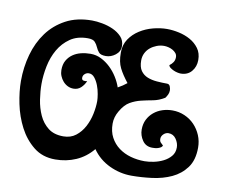

<svg xmlns="http://www.w3.org/2000/svg" viewBox="-78 -800 1075 906"><g transform="rotate(10 459.5 -346.5)"><path d="M652 -702Q679 -702 709 -695.5Q739 -689 764 -675Q789 -661 805.5 -638.5Q822 -616 822 -583Q822 -551 803 -528.5Q784 -506 751 -506Q745 -506 735.5 -508Q726 -510 717 -514Q708 -518 700.5 -523.5Q693 -529 692 -536Q703 -544 709.5 -554Q716 -564 716 -578Q716 -589 709.5 -597Q703 -605 693 -610.5Q683 -616 672 -618.5Q661 -621 652 -621Q634 -621 617 -614.5Q600 -608 586.5 -597Q573 -586 565 -570Q557 -554 557 -535Q557 -503 569.5 -485.5Q582 -468 602 -460Q622 -452 647 -450Q672 -448 696 -448Q707 -448 711 -437.5Q715 -427 715 -419Q715 -408 710.5 -398.5Q706 -389 700 -381Q672 -364 644 -359Q616 -354 589 -347.5Q562 -341 537.5 -327Q513 -313 493 -278Q476 -249 476 -218Q476 -180 491 -152Q506 -124 531 -105.5Q556 -87 588 -78Q620 -69 655 -69Q675 -69 699 -74Q723 -79 744 -89.5Q765 -100 779.5 -117Q794 -134 794 -159Q794 -180 780.5 -199.5Q767 -219 744 -219Q731 -219 720.5 -209Q710 -199 710 -186Q710 -175 715.5 -169Q721 -163 728 -157Q726 -151 720.5 -147.5Q715 -144 707.5 -141.5Q700 -139 692.5 -138.5Q685 -138 680 -138Q649 -138 632.5 -162Q616 -186 616 -214Q616 -241 626.5 -262Q637 -283 655 -298Q673 -313 696 -320.5Q719 -328 744 -328Q775 -328 802.5 -316Q830 -304 850 -283Q870 -262 881.5 -234.5Q893 -207 893 -176Q893 -116 866 -79.5Q839 -43 797 -23.5Q755 -4 704 2.5Q653 9 606 9Q551 9 500 -15Q449 -39 417 -85Q383 -44 337 -24Q291 -4 238 -4Q177 -4 134.5 -38Q92 -72 65.5 -123Q39 -174 27 -232.5Q15 -291 15 -341Q15 -407 32 -468Q49 -529 83.5 -576Q118 -623 171 -651.5Q224 -680 297 -680Q318 -680 345.5 -675Q373 -670 397.5 -659Q422 -648 439 -630Q456 -612 456 -585Q456 -559 434.5 -542.5Q413 -526 389 -526Q364 -526 355 -536.5Q346 -547 340.5 -560Q335 -573 325.5 -583.5Q316 -594 291 -594Q241 -594 207 -570.5Q173 -547 152 -510.5Q131 -474 122 -429.5Q113 -385 113 -344Q113 -309 119 -269.5Q125 -230 140.5 -196Q156 -162 184 -140Q212 -118 257 -118Q292 -118 316.5 -137Q341 -156 356.5 -185Q372 -214 379 -247.5Q386 -281 386 -310Q386 -322 382.5 -343Q379 -364 371.5 -383.5Q364 -403 352.5 -417.5Q341 -432 325 -432Q314 -432 305.5 -424.5Q297 -417 297 -406Q297 -395 306 -393.5Q315 -392 323 -394Q315 -375 300.5 -361.5Q286 -348 265 -348Q250 -348 237 -354.5Q224 -361 214.5 -372Q205 -383 199.5 -396.5Q194 -410 194 -425Q194 -452 204.5 -470.5Q215 -489 232 -501Q249 -513 271 -518.5Q293 -524 317 -524Q344 -524 368 -512Q392 -500 412 -481Q432 -462 447 -438Q462 -414 470 -390Q494 -403 512 -418Q498 -436 488 -451Q478 -466 470.5 -481Q463 -496 459.5 -513.5Q456 -531 456 -555Q456 -592 474.5 -619.5Q493 -647 522 -665.5Q551 -684 585.5 -693Q620 -702 652 -702Z"/></g></svg>

Font: Gloria
Style: Regular
Weight: 400
Designer: Peter Wiegel
Foundry: Peter Wiegel
Version: Version 1.000